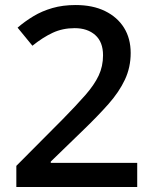

<svg xmlns="http://www.w3.org/2000/svg" viewBox="-20 -744 612 764"><path d="M526 0H45V-84L230 -270Q284 -325 319.5 -365.5Q355 -406 372.5 -443Q390 -480 390 -524Q390 -577 359 -604.5Q328 -632 277 -632Q229 -632 189.5 -613.5Q150 -595 109 -562L50 -634Q79 -659 113 -679.5Q147 -700 188.5 -712Q230 -724 281 -724Q349 -724 398 -700Q447 -676 473.5 -633.5Q500 -591 500 -533Q500 -476 477 -427Q454 -378 412 -330.5Q370 -283 312 -227L182 -101V-96H526Z"/></svg>

Font: Noto Sans Adlam Unjoined Medium
Style: Regular
Weight: 500
Version: Version 3.001